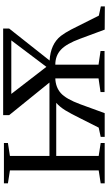

<svg xmlns="http://www.w3.org/2000/svg" viewBox="253 -954 701 1248"><g transform="rotate(-90 604.0 -330.5)"><path d="M1186 0 1035 -1 976 -160Q943 -250 904 -286Q865 -322 807 -322V-41L896 -28V-2H629V-28L718 -41V-322Q660 -320 622 -286Q584 -252 550 -160L492 -1H338V-27L398 -40L457 -157Q490 -224 511 -258Q533 -293 559 -316H214V-40L298 -27V-1H36V-27L120 -40V-617L36 -630V-656H298V-630L214 -617V-360H691L479 -622V-661H1042V-622L834 -359Q941 -353 994 -286Q1015 -258 1035 -220Q1049 -193 1126 -39L1186 -26ZM793 -380 965 -608H617Z"/></g></svg>

Font: Libra Serif Modern
Style: Regular
Weight: 400
Designer: Stefan Peev, Context Ltd
Foundry: Stefan Peev, Context Ltd
Version: Version 1.000